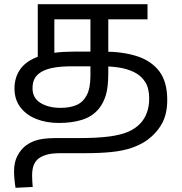

<svg xmlns="http://www.w3.org/2000/svg" viewBox="-20 -574 865 915"><path d="M261 12Q201 12 153 -7Q105 -26 77 -63Q49 -100 49 -152Q49 -206 77.5 -245.5Q106 -285 168 -306.5Q230 -328 332 -328H477Q564 -328 632 -306.5Q700 -285 738.5 -235Q777 -185 777 -98Q777 -31 752 14.5Q727 60 681 94Q648 117 606.5 131Q565 145 511 150.5Q457 156 385 156H272Q230 156 207 162Q184 168 167 179Q151 190 142 210Q133 230 133 263Q133 278 134 291.5Q135 305 136 317L54 321Q51 303 49 281.5Q47 260 47 243Q47 199 63 168.5Q79 138 104 119Q122 106 141.5 98.5Q161 91 186.5 87.5Q212 84 245 84H354Q443 84 500 76.5Q557 69 592 53.5Q627 38 650 13Q670 -9 680.5 -38.5Q691 -68 691 -105Q691 -154 671.5 -184Q652 -214 619.5 -230Q587 -246 547.5 -252Q508 -258 467 -258H325Q274 -258 238.5 -252Q203 -246 178 -232Q156 -219 145.5 -200.5Q135 -182 135 -153Q135 -107 173 -83.5Q211 -60 269 -60Q313 -60 344.5 -73.5Q376 -87 393.5 -120.5Q411 -154 411 -213V-482H239V-302L160 -286V-554H683V-482H496V-226Q496 -159 484.5 -121Q473 -83 452 -57Q421 -19 372.5 -3.5Q324 12 261 12Z"/></svg>

Font: ltamil85
Style: Book
Weight: 400
Designer: Jelle Bosma - Monotype Design Team
Foundry: Monotype Imaging Inc.
Version: Version 2.003